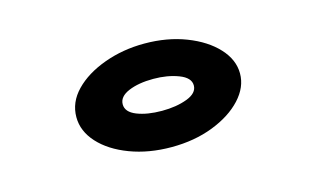

<svg xmlns="http://www.w3.org/2000/svg" viewBox="-50 -801 850 527"><g transform="rotate(-15 375.0 -537.0)"><path d="M384 -390Q319 -390 266 -410Q213 -430 182.5 -463.5Q152 -497 152 -537Q152 -579 184 -612Q216 -645 269.5 -664.5Q323 -684 384 -684Q449 -684 502 -663.5Q555 -643 586 -609.5Q617 -576 617 -537Q617 -498 586 -464.5Q555 -431 502 -410.5Q449 -390 384 -390ZM384 -493Q425 -493 455.5 -504.5Q486 -516 486 -538Q486 -560 454.5 -572Q423 -584 383 -584Q341 -584 312.5 -572Q284 -560 284 -538Q284 -516 313 -504.5Q342 -493 384 -493Z"/></g></svg>

Font: Inconsolata ExtraExpanded Black
Style: Regular
Weight: 900
Width: 8
Monospace: yes
Designer: Raph Levien, Cyreal, Brenton Simpson
Foundry: Raph Levien, Cyreal, Google
Version: Version 3.001; ttfautohint (v1.8.2.53-6de2)